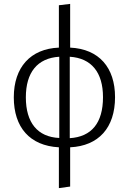

<svg xmlns="http://www.w3.org/2000/svg" viewBox="-20 -763 664 988"><path d="M572 -263C572 -415 490 -511 341 -518V-743L283 -736V-518C137 -512 51 -417 51 -262C51 -108 133 -13 283 -5V205L341 197V-5C487 -12 572 -105 572 -263ZM113 -262C113 -390 172 -464 285 -471V-53C173 -58 113 -132 113 -262ZM339 -52V-471C450 -464 510 -391 510 -263C510 -130 451 -59 339 -52Z"/></svg>

Font: FiraGO Light
Style: Regular
Weight: 300
Designer: bBox Type
Foundry: bBox Type GmbH
Version: Version 1.001;PS 001.001;hotconv 1.0.88;makeotf.lib2.5.64775